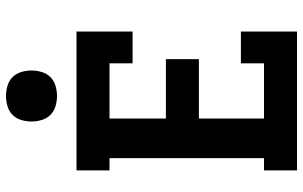

<svg xmlns="http://www.w3.org/2000/svg" viewBox="-205 -805 1010 640"><g transform="rotate(-90 300.0 -485.0)"><path d="M52 0V-110H93V-625H52V-735H515V-548H409V-625H225V-437H423V-327H225V-110H409V-187H515V0ZM300 -800Q283 -800 266 -805Q249 -810 237 -822Q225 -834 220 -851Q215 -868 215 -885Q215 -902 220 -919Q225 -936 237 -948Q249 -960 266 -965Q283 -970 300 -970Q317 -970 334 -965Q351 -960 363 -948Q375 -936 380 -919Q385 -902 385 -885Q385 -868 380 -851Q375 -834 363 -822Q351 -810 334 -805Q317 -800 300 -800Z"/></g></svg>

Font: Iosevka Slab XBdEx
Style: Regular
Weight: 800
Width: 7
Monospace: yes
Designer: Belleve Invis
Foundry: Belleve Invis
Version: Version 11.1.0; ttfautohint (v1.8.3)